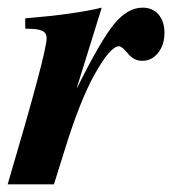

<svg xmlns="http://www.w3.org/2000/svg" viewBox="-41 -482 450 502"><path d="M160 -253H161Q221 -374 256.5 -418Q292 -462 332 -462Q358 -462 373.5 -444Q389 -426 389 -396Q389 -365 372.5 -344Q356 -323 331 -323Q309 -323 293.5 -342Q278 -361 270 -361Q247 -361 205 -285Q169 -220 131 -99L100 0H-21Q81 -345 81 -382Q81 -396 69.5 -401.5Q58 -407 25 -407V-434Q156 -445 225 -462Z"/></svg>

Font: STIX MathJax Main
Style: Bold Italic
Weight: 700
Italic angle: -16.33°
Designer: MicroPress Inc., with final additions and corrections provided by Coen Hoffman, Elsevier (retired)
Version: Version 1.1.1